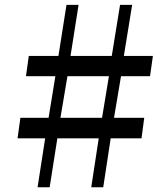

<svg xmlns="http://www.w3.org/2000/svg" viewBox="-20 -790 688 810"><path d="M170.5 -206.5H54L66 -293H185L213.5 -468.5H89.5L101.5 -554H226.5L260.5 -769.5H311.5L277.5 -554H451.5L486.5 -769.5H537.5L502.5 -554H625L613 -468.5H490.5L461 -293H588.5L577 -206.5H447L415.5 0H365L396.5 -206.5H222L189.5 0H138.5ZM410.5 -293 439.5 -468.5H264.5L235 -293Z"/></svg>

Font: Merriweather 60pt SemiBold
Style: Italic
Weight: 600
Italic angle: -7.8°
Version: Version 2.101